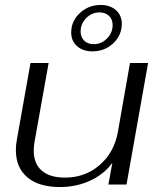

<svg xmlns="http://www.w3.org/2000/svg" viewBox="-20 -744 643 774"><path d="M44 -139Q44 -161 48 -181L103 -490H176L119 -171Q116 -153 116 -137Q116 -84 148.5 -56Q181 -28 242 -28Q323 -28 381.5 -78.5Q440 -129 455 -211L504 -490H577L490 0H417L433 -88Q400 -42 344 -16Q288 10 222 10Q137 10 90.5 -29Q44 -68 44 -139ZM267 -613Q267 -659 302 -691.5Q337 -724 386 -724Q424 -724 447.5 -703Q471 -682 471 -648Q471 -602 436.5 -569.5Q402 -537 353 -537Q314 -537 290.5 -558Q267 -579 267 -613ZM434 -643Q434 -666 419.5 -680Q405 -694 381 -694Q350 -694 327.5 -671Q305 -648 305 -617Q305 -594 319.5 -580Q334 -566 358 -566Q389 -566 411.5 -589Q434 -612 434 -643Z"/></svg>

Font: Fahkwang Light
Style: Italic
Weight: 300
Italic angle: -10°
Version: Version 1.000; ttfautohint (v1.6)